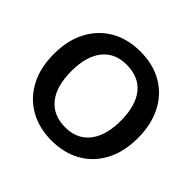

<svg xmlns="http://www.w3.org/2000/svg" viewBox="-176 -914 1128 1128"><g transform="rotate(45 387.5 -350.0)"><path d="M387 20Q285 20 206 -24.5Q127 -69 82.5 -152Q38 -235 38 -350Q38 -464 82 -547Q126 -630 204.5 -675Q283 -720 388 -720Q495 -720 573.5 -674Q652 -628 694.5 -544.5Q737 -461 737 -350Q737 -234 692.5 -151Q648 -68 569.5 -24Q491 20 387 20ZM390 -92Q455 -92 500.5 -122.5Q546 -153 570 -210.5Q594 -268 594 -348Q594 -475 540.5 -541.5Q487 -608 385 -608Q287 -608 234.5 -540.5Q182 -473 182 -352Q182 -226 236 -159Q290 -92 390 -92Z"/></g></svg>

Font: Moderustic SemiBold
Style: Regular
Weight: 600
Designer: Tural Alisoy
Foundry: TAFT Foundry
Version: Version 2.120